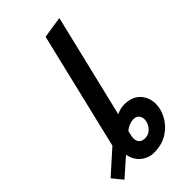

<svg xmlns="http://www.w3.org/2000/svg" viewBox="-383 -894 1136 1136"><g transform="rotate(-45 185.5 -326.0)"><path d="M190 154Q162 154 136 141.5Q110 129 91 105.5Q72 82 65 45Q65 45 65 45Q65 45 65 45L-46 143L-98 79L46 -50L222 -785L358 -806L202 -157Q218 -165 235 -169Q252 -173 269 -173Q314 -173 343.5 -155Q373 -137 388 -107.5Q403 -78 403 -44Q403 2 378 47.5Q353 93 306 123.5Q259 154 190 154ZM214 56Q238 56 255 43Q272 30 281.5 11Q291 -8 291 -26Q291 -46 279 -59.5Q267 -73 244 -73Q228 -73 209.5 -66Q191 -59 174 -44Q168 -21 166 -10.5Q164 0 164 6Q164 28 176 42Q188 56 214 56Z"/></g></svg>

Font: Ubuntu Sans
Style: Bold Italic
Weight: 700
Italic angle: -13.5°
Designer: Dalton Maag Ltd
Foundry: Dalton Maag Ltd
Version: Version 1.006